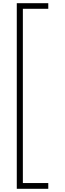

<svg xmlns="http://www.w3.org/2000/svg" viewBox="-20 -812 406 1201"><path d="M282 369H85V-792H282V-757H123V333H282Z"/></svg>

Font: Noto Sans Kannada ExtraLight
Style: Regular
Weight: 200
Designer: Jelle Bosma - Monotype Design Team
Foundry: Monotype Imaging Inc.
Version: Version 2.005; ttfautohint (v1.8.4.7-5d5b)